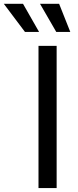

<svg xmlns="http://www.w3.org/2000/svg" viewBox="-109 -962 398 982"><path d="M180.7 -727.5V0H87.9V-727.5ZM178.7 -798.8 95.7 -942.4H193.4L250.5 -798.8ZM18.6 -798.8 -89.4 -942.4H8.8L90.8 -798.8Z"/></svg>

Font: Inter Variable
Style: Regular
Weight: 400
Designer: Rasmus Andersson
Foundry: rsms
Version: Version 4.001;git-9221beed3